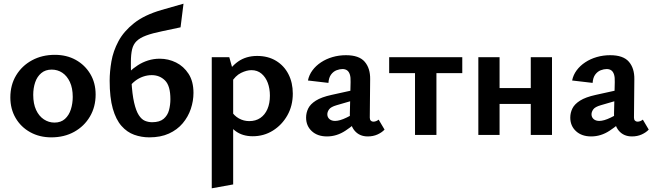

<svg xmlns="http://www.w3.org/2000/svg" viewBox="-20 -731 3535 1040"><path d="M258 13Q194 13 143.5 -15Q93 -43 64.5 -92Q36 -141 36 -203Q36 -271 67.5 -323Q99 -375 153.5 -404.5Q208 -434 277 -434Q341 -434 390.5 -406.5Q440 -379 469 -330.5Q498 -282 498 -219Q498 -152 467 -99.5Q436 -47 382 -17Q328 13 258 13ZM275 -67Q310 -67 332 -87Q354 -107 364 -139Q374 -171 374 -206Q374 -254 358.5 -287Q343 -320 317.5 -337Q292 -354 260 -354Q226 -354 203.5 -335Q181 -316 170.5 -285Q160 -254 160 -217Q160 -169 175.5 -135.5Q191 -102 217.5 -84.5Q244 -67 275 -67Z M789 13Q746 13 707 -1Q668 -15 638 -49Q608 -83 591 -142.5Q574 -202 574 -294Q574 -343 583.5 -398.5Q593 -454 621.5 -507.5Q650 -561 706 -605.5Q762 -650 855 -677L974 -711L958 -583L859 -562Q805 -551 771.5 -538.5Q738 -526 720 -508.5Q702 -491 695.5 -463.5Q689 -436 689 -395Q689 -379 689 -363.5Q689 -348 690 -334L692 -294Q696 -220 706.5 -175Q717 -130 732 -107Q747 -84 765.5 -76.5Q784 -69 804 -69Q845 -69 866.5 -87.5Q888 -106 895.5 -134.5Q903 -163 903 -194Q903 -266 874 -295Q845 -324 802 -324Q778 -324 755 -316Q732 -308 712.5 -293Q693 -278 678 -257L641 -297Q658 -320 679.5 -340.5Q701 -361 726.5 -377.5Q752 -394 782 -403.5Q812 -413 845 -413Q892 -413 933.5 -392.5Q975 -372 1001.5 -331Q1028 -290 1028 -228Q1028 -184 1013.5 -141Q999 -98 969.5 -63Q940 -28 895 -7.5Q850 13 789 13Z M1349 7Q1294 7 1256.5 -20.5Q1219 -48 1203 -97L1231 -132Q1248 -104 1274 -89.5Q1300 -75 1330 -75Q1365 -75 1390 -92Q1415 -109 1428.5 -140Q1442 -171 1442 -213Q1442 -251 1430.5 -282Q1419 -313 1396.5 -332Q1374 -351 1342 -351Q1316 -351 1285.5 -336Q1255 -321 1232 -283L1192 -304Q1226 -367 1269.5 -397.5Q1313 -428 1373 -428Q1432 -428 1475.5 -401.5Q1519 -375 1542.5 -329Q1566 -283 1566 -224Q1566 -158 1536.5 -106Q1507 -54 1458 -23.5Q1409 7 1349 7ZM1127 289V-421H1222L1243 -346V268Z M1972 8Q1927 8 1900.5 -23.5Q1874 -55 1875 -116L1879 -286Q1880 -312 1875 -327.5Q1870 -343 1860 -350Q1850 -357 1835 -357Q1820 -357 1803 -350.5Q1786 -344 1773.5 -327.5Q1761 -311 1759 -282L1648 -295Q1654 -325 1672.5 -350Q1691 -375 1719 -393.5Q1747 -412 1781.5 -422Q1816 -432 1854 -432Q1925 -432 1955.5 -396.5Q1986 -361 1985 -302L1983 -94Q1983 -83 1988.5 -77.5Q1994 -72 2002 -72Q2010 -72 2017.5 -75Q2025 -78 2031 -83L2063 -29Q2048 -13 2024.5 -2.5Q2001 8 1972 8ZM1751 8Q1700 8 1669 -20.5Q1638 -49 1638 -94Q1638 -120 1649.5 -143.5Q1661 -167 1691 -186Q1721 -205 1776 -217L1939 -253L1944 -202L1803 -161Q1772 -152 1762.5 -138.5Q1753 -125 1753 -112Q1753 -96 1764.5 -86Q1776 -76 1795 -76Q1820 -76 1857 -94Q1894 -112 1940 -136L1942 -97Q1898 -54 1851 -23Q1804 8 1751 8Z M2228 0V-421H2344V0ZM2088 -335V-421H2484V-335Z M2855 0V-421H2970V0ZM2571 0V-421H2686V0ZM2626 -168V-254H2915V-168Z M3403 8Q3358 8 3331.5 -23.5Q3305 -55 3306 -116L3310 -286Q3311 -312 3306 -327.5Q3301 -343 3291 -350Q3281 -357 3266 -357Q3251 -357 3234 -350.5Q3217 -344 3204.5 -327.5Q3192 -311 3190 -282L3079 -295Q3085 -325 3103.5 -350Q3122 -375 3150 -393.5Q3178 -412 3212.5 -422Q3247 -432 3285 -432Q3356 -432 3386.5 -396.5Q3417 -361 3416 -302L3414 -94Q3414 -83 3419.5 -77.5Q3425 -72 3433 -72Q3441 -72 3448.5 -75Q3456 -78 3462 -83L3494 -29Q3479 -13 3455.5 -2.5Q3432 8 3403 8ZM3182 8Q3131 8 3100 -20.5Q3069 -49 3069 -94Q3069 -120 3080.5 -143.5Q3092 -167 3122 -186Q3152 -205 3207 -217L3370 -253L3375 -202L3234 -161Q3203 -152 3193.5 -138.5Q3184 -125 3184 -112Q3184 -96 3195.5 -86Q3207 -76 3226 -76Q3251 -76 3288 -94Q3325 -112 3371 -136L3373 -97Q3329 -54 3282 -23Q3235 8 3182 8Z"/></svg>

Font: Ysabeau
Style: Bold
Weight: 700
Designer: Christian Thalmann (Catharsis Fonts)
Version: Version 2.000;gftools[0.9.27.dev2+g8671c4b]